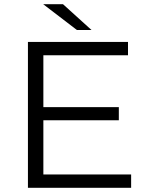

<svg xmlns="http://www.w3.org/2000/svg" viewBox="-20 -901 709 921"><path d="M114 0V-700H594V-636H188V-387H550V-324H188V-64H609V0ZM349 -757 187 -881H282L419 -757Z"/></svg>

Font: Montserrat
Style: Regular
Weight: 400
Designer: Julieta Ulanovsky
Foundry: Julieta Ulanovsky
Version: Version 9.000; ttfautohint (v1.8.4.7-5d5b)